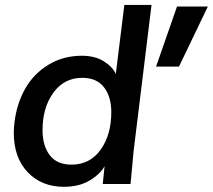

<svg xmlns="http://www.w3.org/2000/svg" viewBox="-20 -737 852 769"><path d="M235.8 11.2Q146.5 11.2 90.8 -47.4Q35.2 -106 35.2 -205.1Q35.2 -225.6 38.1 -248Q47.4 -322.8 81.1 -382.1Q114.7 -441.4 173.8 -477.5Q232.9 -513.7 307.6 -513.7Q361.3 -513.7 397 -490.7Q432.6 -467.8 443.8 -440.4L478 -717.3H586.9L515.1 -131.8Q513.7 -119.6 502.9 0H391.6L398.9 -71.8Q382.3 -40.5 339.8 -14.6Q297.4 11.2 235.8 11.2ZM425.8 -287.6Q425.8 -349.6 396.5 -387.5Q367.2 -425.3 309.6 -425.3Q236.8 -425.3 193.6 -365.5Q150.4 -305.7 150.4 -215.8Q150.4 -153.3 179.2 -115.5Q208 -77.6 266.1 -77.6Q340.3 -77.6 383.1 -137.5Q425.8 -197.3 425.8 -287.6ZM605 -470.2 689 -710.9H812.5L696.8 -470.2Z"/></svg>

Font: Muli
Style: Semi-BoldItalic
Weight: 600
Italic angle: -7°
Designer: Vernon Adams
Foundry: newtypography
Version: Version 2.0; ttfautohint (v1.00rc1.2-2d82) -l 8 -r 50 -G 200